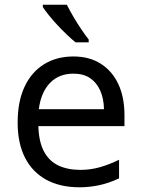

<svg xmlns="http://www.w3.org/2000/svg" viewBox="-20 -786 603 816"><path d="M318 10Q236 10 177 -22Q118 -54 86.5 -115.5Q55 -177 55 -265Q55 -354 84 -416.5Q113 -479 166.5 -512.5Q220 -546 292 -546Q360 -546 408.5 -515Q457 -484 483 -428.5Q509 -373 509 -296V-250H143Q145 -183 167 -142Q189 -101 228.5 -82.5Q268 -64 322 -64Q365 -64 405 -75.5Q445 -87 486 -107V-28Q444 -8 402 1Q360 10 318 10ZM422 -322Q421 -368 405.5 -402Q390 -436 362 -454.5Q334 -473 292 -473Q230 -473 192 -433Q154 -393 145 -322ZM301 -606Q284 -620 264 -639Q244 -658 224 -679.5Q204 -701 187.5 -721.5Q171 -742 162 -756V-766H264Q275 -744 291 -716.5Q307 -689 324.5 -663Q342 -637 357 -618V-606Z"/></svg>

Font: Noto Sans Mono SemiCondensed
Style: Regular
Weight: 400
Width: 4
Designer: Monotype Design Team
Foundry: Monotype Imaging Inc.
Version: Version 2.010